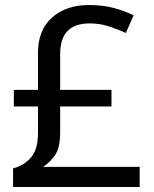

<svg xmlns="http://www.w3.org/2000/svg" viewBox="-20 -743 612 763"><path d="M334 -723Q389 -723 433 -711Q477 -699 511 -682L480 -612Q450 -626 413.5 -638Q377 -650 336 -650Q279 -650 249 -620.5Q219 -591 219 -525V-386H423V-320H219V-216Q219 -155 198 -125.5Q177 -96 151 -80H535V0H32V-74Q75 -85 103 -117Q131 -149 131 -215V-320H35V-386H131V-534Q131 -623 186.5 -673Q242 -723 334 -723Z"/></svg>

Font: Noto Sans Historical
Style: Regular
Weight: 400
Designer: Monotype Design Team
Foundry: Monotype Imaging Inc.
Version: Version 2.013; ttfautohint (v1.8.4.7-5d5b)